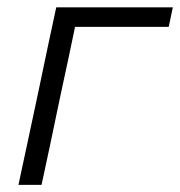

<svg xmlns="http://www.w3.org/2000/svg" viewBox="-20 -516 502 536"><path d="M31.5 0Q43.5 -55.5 54.5 -107.2Q65.5 -159 78.5 -219.5L89 -269Q102.5 -334.5 113.8 -387.2Q125 -440 137 -495.5H462.5L451 -441H189.5Q181 -400.5 172.5 -359.8Q164 -319 153 -269L142.5 -219.5Q130 -159 119 -107.2Q108 -55.5 96 0Z"/></svg>

Font: Commissioner Light
Style: Italic
Weight: 300
Italic angle: -12°
Designer: Kostas Bartsokas
Foundry: Kostas Bartsokas
Version: Version 1.000; ttfautohint (v1.8.3)